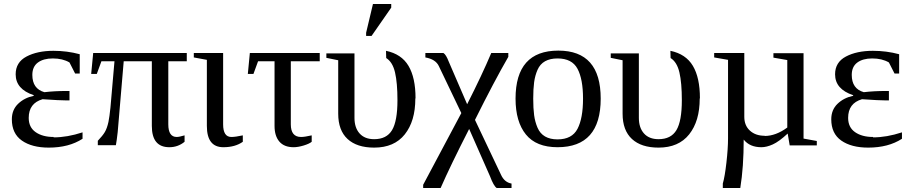

<svg xmlns="http://www.w3.org/2000/svg" viewBox="-20 -723 4539 956"><path d="M247 -41V-39Q315 -39 391 -64V-32Q323 12 223 12Q139 12 89 -23Q39 -58 39 -129Q39 -176 70 -206Q101 -236 148 -246V-249Q58 -279 58 -353Q58 -413 112 -441.5Q166 -470 246 -470Q314 -470 377 -453V-357H354L326 -412Q292 -432 243 -432Q196 -432 168.5 -411.5Q141 -391 141 -350Q141 -281 201 -264Q252 -270 311 -270H326V-223H311Q278 -223 192 -229Q123 -209 123 -136Q123 -89 157.5 -65Q192 -41 247 -41Z M899 -17Q866 10 823 10Q736 10 736 -96V-418H596Q570 -107 566 -65Q561 -21 557 0H467V-22Q491 -47 502 -65.5Q513 -84 520 -116Q525 -140 530 -188L550 -418H485L462 -355H434L444 -459H910V-418H818V-104Q818 -41 860 -41Q872 -41 899 -49Z M1092 10Q1010 10 1010 -96V-425L945 -437V-459H1091V-104Q1091 -41 1132 -41Q1152 -41 1189 -49V-17Q1151 10 1092 10Z M1442 10Q1395 10 1371 -18Q1347 -46 1347 -96V-418H1265L1242 -355H1214L1224 -459H1572V-418H1428V-104Q1428 -41 1479 -41Q1497 -41 1532 -49V-17Q1520 -7 1492 1.5Q1464 10 1442 10Z M2049 -234 2048 -232Q2048 -120 1995.5 -54Q1943 12 1843 12Q1757 12 1710.5 -31Q1664 -74 1664 -157V-423L1605 -435V-457H1745V-136Q1745 -87 1770.5 -58.5Q1796 -30 1843 -30Q1905 -30 1932 -75Q1959 -120 1959 -224Q1959 -310 1947 -362Q1935 -414 1903 -434L1902 -470Q1979 -454 2014 -395Q2049 -336 2049 -234ZM1803 -544V-560L1837 -703H1928V-685L1830 -544Z M2453 213Q2438 203 2420 155L2316 -81Q2222 103 2174 213H2087V197Q2114 147 2277 -160L2165 -394Q2149 -428 2098 -437V-459H2188Q2201 -451 2214 -417L2306 -204Q2381 -352 2426 -459H2511V-440Q2440 -317 2345 -126L2475 148Q2492 185 2527 191V213Z M2760 -471Q2971 -471 2971 -232Q2971 10 2756 10Q2650 10 2598.5 -53.5Q2547 -117 2547 -232Q2547 -471 2760 -471ZM2883 -232Q2883 -329 2855.5 -380.5Q2828 -432 2756 -432Q2719 -432 2694 -418Q2669 -404 2656.5 -375.5Q2644 -347 2639.5 -313.5Q2635 -280 2635 -232Q2635 -183 2639.5 -149.5Q2644 -116 2656.5 -87Q2669 -58 2694 -43.5Q2719 -29 2756 -29Q2828 -29 2855.5 -81.5Q2883 -134 2883 -232Z M3465 -234 3464 -232Q3464 -120 3411.5 -54Q3359 12 3259 12Q3173 12 3126.5 -31Q3080 -74 3080 -157V-423L3021 -435V-457H3161V-136Q3161 -87 3186.5 -58.5Q3212 -30 3259 -30Q3321 -30 3348 -75Q3375 -120 3375 -224Q3375 -310 3363 -362Q3351 -414 3319 -434L3318 -470Q3395 -454 3430 -395Q3465 -336 3465 -234Z M3787 -47V-46Q3843 -46 3900 -88V-424L3831 -436V-458H3981V-33L4047 -21V1H3912L3902 -58Q3859 -18 3828 -4Q3797 10 3771 10Q3713 10 3683 -28Q3683 109 3666 213H3579V191Q3589 157 3597 86.5Q3605 16 3605 -34V-425L3536 -437V-459H3686V-141Q3686 -98 3714 -72.5Q3742 -47 3787 -47Z M4327 -41V-39Q4395 -39 4471 -64V-32Q4403 12 4303 12Q4219 12 4169 -23Q4119 -58 4119 -129Q4119 -176 4150 -206Q4181 -236 4228 -246V-249Q4138 -279 4138 -353Q4138 -413 4192 -441.5Q4246 -470 4326 -470Q4394 -470 4457 -453V-357H4434L4406 -412Q4372 -432 4323 -432Q4276 -432 4248.5 -411.5Q4221 -391 4221 -350Q4221 -281 4281 -264Q4332 -270 4391 -270H4406V-223H4391Q4358 -223 4272 -229Q4203 -209 4203 -136Q4203 -89 4237.5 -65Q4272 -41 4327 -41Z"/></svg>

Font: Libra Serif Modern
Style: Regular
Weight: 400
Designer: Stefan Peev, Context Ltd
Foundry: Stefan Peev, Context Ltd
Version: Version 1.000